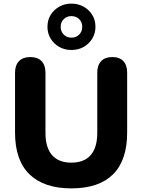

<svg xmlns="http://www.w3.org/2000/svg" viewBox="-20 -1029 785 1060"><path d="M374 11Q223 11 143 -66.5Q63 -144 63 -297V-628Q63 -669 85 -691.5Q107 -714 147 -714Q188 -714 209.5 -691.5Q231 -669 231 -628V-296Q231 -214 267.5 -172.5Q304 -131 374 -131Q444 -131 480.5 -172.5Q517 -214 517 -296V-628Q517 -669 538.5 -691.5Q560 -714 600 -714Q640 -714 661 -691.5Q682 -669 682 -628V-297Q682 -144 604 -66.5Q526 11 374 11ZM374 -753Q337 -753 307 -770Q277 -787 259.5 -816Q242 -845 242 -881Q242 -918 259.5 -946.5Q277 -975 307 -992Q337 -1009 374 -1009Q412 -1009 442 -992Q472 -975 489.5 -946.5Q507 -918 507 -881Q507 -845 489.5 -816Q472 -787 442 -770Q412 -753 374 -753ZM374 -821Q400 -821 417 -838Q434 -855 434 -881Q434 -907 417 -923.5Q400 -940 374 -940Q349 -940 332 -923.5Q315 -907 315 -881Q315 -855 332 -838Q349 -821 374 -821Z"/></svg>

Font: Chiron GoRound TC EB
Style: Regular
Weight: 700
Designer: Ryoko NISHIZUKA 西塚涼子 (kana, bopomofo & ideographs); Paul D. Hunt (Latin, Greek & Cyrillic); Sandoll Communications 산돌커뮤니
Foundry: Adobe
Version: Version 1.000;hotconv 1.1.1;makeotfexe 2.6.0